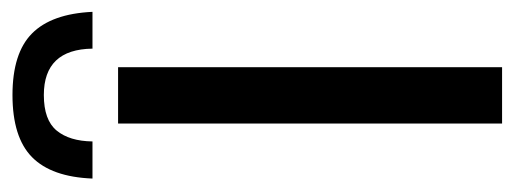

<svg xmlns="http://www.w3.org/2000/svg" viewBox="-304 -532 805 300"><g transform="rotate(-90 98.0 -382.5)"><path d="M54.5 0V-600H142.5V0ZM99 -765Q33 -765 2 -734.5Q-29 -704 -31.5 -640H26.5Q27 -676 43.5 -696Q60 -716 99 -716Q170.5 -716 171.5 -640H229Q226 -704 195.2 -734.5Q164.5 -765 99 -765Z"/></g></svg>

Font: Big Shoulders Stencil Text Medium
Style: Regular
Weight: 500
Designer: Patric King
Foundry: XO Type Co
Version: Version 1.000